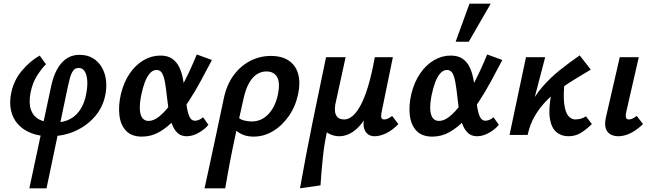

<svg xmlns="http://www.w3.org/2000/svg" viewBox="-20 -731 3543 1040"><path d="M139 289 256 -259Q265 -303 279.5 -335.5Q294 -368 313.5 -390Q333 -412 357 -423Q381 -434 411 -434Q453 -434 483.5 -415.5Q514 -397 532 -365.5Q550 -334 554.5 -294Q559 -254 549 -210Q535 -146 491.5 -97Q448 -48 385.5 -20.5Q323 7 250 7Q193 7 149 -10Q105 -27 77 -58.5Q49 -90 39.5 -133.5Q30 -177 41 -229Q55 -296 98.5 -348Q142 -400 195 -430L229 -383Q209 -364 182.5 -324Q156 -284 145 -227Q135 -170 148 -135Q161 -100 193 -83.5Q225 -67 271 -67Q325 -67 360.5 -86.5Q396 -106 417.5 -141.5Q439 -177 447 -223Q455 -264 452.5 -295.5Q450 -327 438.5 -345Q427 -363 406 -363Q387 -363 376 -347.5Q365 -332 359 -309Q353 -286 348 -264L232 289Z M749 9Q692 9 662 -23.5Q632 -56 626.5 -109Q621 -162 635 -222Q651 -287 683 -333.5Q715 -380 758 -405Q801 -430 848 -430Q888 -430 912.5 -413Q937 -396 950.5 -368Q964 -340 970.5 -306Q977 -272 981 -237Q986 -195 991 -158.5Q996 -122 1006 -99.5Q1016 -77 1036 -77Q1045 -77 1057 -81.5Q1069 -86 1080 -96L1109 -55Q1090 -31 1056.5 -12Q1023 7 991 7Q960 7 941 -11.5Q922 -30 911 -60Q900 -90 894.5 -126.5Q889 -163 885 -200Q880 -249 874 -283Q868 -317 858 -334.5Q848 -352 828 -352Q808 -352 792 -334Q776 -316 764.5 -285.5Q753 -255 745 -216Q736 -170 737.5 -139Q739 -108 751 -92Q763 -76 785 -76Q812 -76 841 -99Q870 -122 899 -160Q928 -198 955 -245.5Q982 -293 1005 -342.5Q1028 -392 1046 -436L1128 -406Q1099 -351 1067.5 -292.5Q1036 -234 1000.5 -180Q965 -126 926 -83.5Q887 -41 843 -16Q799 9 749 9Z M1088 289Q1102 225 1115.5 162.5Q1129 100 1142 39Q1155 -22 1167.5 -81Q1180 -140 1192 -197Q1208 -273 1246 -324Q1284 -375 1336 -401.5Q1388 -428 1447 -428Q1507 -428 1544.5 -402.5Q1582 -377 1595 -330.5Q1608 -284 1595 -222Q1581 -155 1544.5 -102.5Q1508 -50 1458.5 -20.5Q1409 9 1354 9Q1322 9 1298 -0.5Q1274 -10 1259 -24Q1244 -38 1239 -51L1269 -97Q1280 -84 1302 -78.5Q1324 -73 1343 -73Q1380 -73 1408.5 -91.5Q1437 -110 1457 -143.5Q1477 -177 1486 -222Q1498 -283 1481 -313.5Q1464 -344 1423 -344Q1395 -344 1371 -328.5Q1347 -313 1329 -281Q1311 -249 1300 -200Q1278 -103 1263.5 -37.5Q1249 28 1240 73Q1231 118 1224.5 151.5Q1218 185 1212.5 217Q1207 249 1200 289Z M1605 289Q1636 113 1672.5 -66Q1709 -245 1746 -421H1852L1796 -164Q1793 -147 1794.5 -128.5Q1796 -110 1807.5 -97Q1819 -84 1846 -84Q1867 -84 1889.5 -102.5Q1912 -121 1933.5 -161Q1955 -201 1974.5 -265.5Q1994 -330 2010 -421H2069Q2038 -264 1998.5 -170Q1959 -76 1913.5 -34.5Q1868 7 1817 7Q1806 7 1794 4.5Q1782 2 1771 -2.5Q1760 -7 1752 -13.5Q1744 -20 1741 -28L1757 -43Q1738 36 1729.5 115Q1721 194 1716 273ZM2008 7Q1988 7 1973 -4Q1958 -15 1952 -37Q1946 -59 1953 -92L2023 -421H2108L2047 -124Q2043 -105 2045.5 -94.5Q2048 -84 2062 -84Q2070 -84 2079.5 -88Q2089 -92 2104 -103L2138 -59Q2105 -25 2071.5 -9Q2038 7 2008 7Z M2322 9Q2265 9 2235 -23.5Q2205 -56 2199.5 -109Q2194 -162 2208 -222Q2224 -287 2256 -333.5Q2288 -380 2331 -405Q2374 -430 2421 -430Q2461 -430 2485.5 -413Q2510 -396 2523.5 -368Q2537 -340 2543.5 -306Q2550 -272 2554 -237Q2559 -195 2564 -158.5Q2569 -122 2579 -99.5Q2589 -77 2609 -77Q2618 -77 2630 -81.5Q2642 -86 2653 -96L2682 -55Q2663 -31 2629.5 -12Q2596 7 2564 7Q2533 7 2514 -11.5Q2495 -30 2484 -60Q2473 -90 2467.5 -126.5Q2462 -163 2458 -200Q2453 -249 2447 -283Q2441 -317 2431 -334.5Q2421 -352 2401 -352Q2381 -352 2365 -334Q2349 -316 2337.5 -285.5Q2326 -255 2318 -216Q2309 -170 2310.5 -139Q2312 -108 2324 -92Q2336 -76 2358 -76Q2385 -76 2414 -99Q2443 -122 2472 -160Q2501 -198 2528 -245.5Q2555 -293 2578 -342.5Q2601 -392 2619 -436L2701 -406Q2672 -351 2640.5 -292.5Q2609 -234 2573.5 -180Q2538 -126 2499 -83.5Q2460 -41 2416 -16Q2372 9 2322 9ZM2448 -505 2523 -711H2638L2519 -505Z M2802 0Q2814 -84 2844.5 -147.5Q2875 -211 2918.5 -261Q2962 -311 3013.5 -352Q3065 -393 3120 -431L3180 -354Q3146 -333 3105.5 -309Q3065 -285 3023.5 -256Q2982 -227 2944.5 -190Q2907 -153 2879 -106.5Q2851 -60 2838 0ZM2740 0 2829 -421H2933L2823 0ZM3058 7Q3022 7 2995 -14.5Q2968 -36 2959 -86Q2950 -136 2966 -223L3040 -304Q3030 -218 3036 -170Q3042 -122 3058.5 -103Q3075 -84 3096 -84Q3104 -84 3114 -85.5Q3124 -87 3134.5 -91Q3145 -95 3154 -101L3186 -59Q3154 -28 3125 -10.5Q3096 7 3058 7Z M3329 7Q3305 7 3286.5 -3.5Q3268 -14 3261 -36.5Q3254 -59 3262 -95L3337 -421H3440L3372 -124Q3368 -106 3370.5 -95Q3373 -84 3387 -84Q3395 -84 3404.5 -88Q3414 -92 3429 -103L3463 -59Q3429 -26 3395 -9.5Q3361 7 3329 7Z"/></svg>

Font: Ysabeau Infant
Style: Bold Italic
Weight: 700
Italic angle: -12°
Designer: Christian Thalmann (Catharsis Fonts)
Version: Version 2.001;gftools[0.9.30]; featfreeze: ss01,ss02,lnum